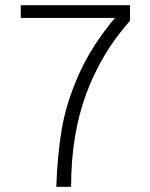

<svg xmlns="http://www.w3.org/2000/svg" viewBox="-20 -720 580 740"><path d="M423 -651H60V-700H481V-640Q370 -515 312 -357.5Q254 -200 254 0H197Q201 -121 218 -222Q235 -323 283.5 -432.5Q332 -542 423 -651Z"/></svg>

Font: Sarabun ExtraLight
Style: Regular
Weight: 275
Designer: Suppakit Chalermlarp | Katatrad Co.,Ltd.
Foundry: Cadson Demak Co.,Ltd.
Version: Version 1.000; ttfautohint (v1.6)